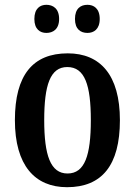

<svg xmlns="http://www.w3.org/2000/svg" viewBox="-20 -769 562 799"><path d="M344 -632C370 -632 395 -647 395 -690C395 -734 370 -749 344 -749C316 -749 292 -734 292 -690C292 -647 316 -632 344 -632ZM173 -632C200 -632 226 -647 226 -690C226 -734 200 -749 173 -749C147 -749 123 -734 123 -690C123 -647 147 -632 173 -632ZM259 10C404 10 479 -81 479 -269C479 -457 397 -547 262 -547C117 -547 42 -457 42 -269C42 -81 125 10 259 10ZM261 -47C190 -47 164 -123 164 -269C164 -415 189 -490 260 -490C333 -490 358 -415 358 -269C358 -123 333 -47 261 -47Z"/></svg>

Font: Noto Serif Condensed Semi
Style: Regular
Weight: 600
Width: 3
Designer: Monotype Design Team
Foundry: Monotype Imaging Inc.
Version: Version 1.002